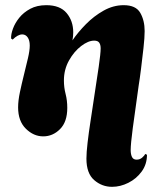

<svg xmlns="http://www.w3.org/2000/svg" viewBox="-20 -524 612 742"><path d="M413 198Q374 198 344 172Q314 146 314 89Q314 66 318.5 27Q323 -12 330 -57Q337 -102 343 -143Q354 -214 361.5 -266Q369 -318 369 -337Q369 -351 363.5 -359Q358 -367 344 -367Q321 -367 293.5 -346Q266 -325 246.5 -290Q227 -255 227 -213Q227 -186 233.5 -161Q240 -136 240 -107Q240 -53 212 -25Q184 3 147 3Q110 3 80 -26.5Q50 -56 50 -109Q50 -135 57 -168Q64 -201 72.5 -235Q81 -269 88 -299Q95 -329 95 -348Q95 -368 87 -379.5Q79 -391 66 -391Q49 -391 29 -371L23 -375Q22 -391 30 -413Q38 -435 54.5 -455.5Q71 -476 97 -490Q123 -504 159 -504Q212 -504 237.5 -473.5Q263 -443 263 -399Q263 -383 260 -368Q281 -399 312 -430.5Q343 -462 380.5 -483Q418 -504 458 -504Q505 -504 522 -474.5Q539 -445 539 -404Q539 -379 534.5 -338.5Q530 -298 525 -258Q520 -218 516 -194Q501 -89 493 -28Q485 33 485 56Q485 72 490 82.5Q495 93 508 93Q520 93 529 85.5Q538 78 541 71L548 74Q548 111 527.5 139Q507 167 476 182.5Q445 198 413 198Z"/></svg>

Font: Agbalumo
Style: Regular
Weight: 400
Designer: Raphael Alegbeleye
Foundry: Sorkin Type Co.
Version: Version 1.000; ttfautohint (v1.8.4)